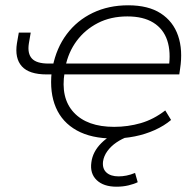

<svg xmlns="http://www.w3.org/2000/svg" viewBox="-20 -515 735 725"><path d="M408 8Q325 8 270 -22.5Q215 -53 191 -109Q167 -165 175 -242L181 -234H156Q90 -234 62.5 -264.5Q35 -295 44 -352L51 -392H96L89 -351Q83 -313 100.5 -294Q118 -275 163 -275H190L179 -263Q193 -334 232 -386Q271 -438 330.5 -466.5Q390 -495 464 -495Q540 -495 587 -464.5Q634 -434 652.5 -380Q671 -326 660 -255L657 -234H216L224 -242Q208 -145 258.5 -90.5Q309 -36 411 -36Q463 -36 511.5 -50Q560 -64 604 -98L626 -62Q600 -40 564.5 -24Q529 -8 489 0Q449 8 408 8ZM461 -453Q398 -453 349.5 -428Q301 -403 269.5 -360.5Q238 -318 227 -263L221 -275H641L617 -258Q626 -319 611.5 -362.5Q597 -406 559 -429.5Q521 -453 461 -453ZM420 190Q371 190 345 165Q319 140 325 98Q330 58 362.5 25.5Q395 -7 449 -28L465 0Q440 9 419.5 23Q399 37 385.5 55.5Q372 74 369 95Q366 122 382 136.5Q398 151 428 151Q442 151 457.5 148Q473 145 490 138L500 173Q486 180 465 185Q444 190 420 190Z"/></svg>

Font: Nunito Sans 10pt SemiExpanded ExtraLight
Style: Italic
Weight: 250
Width: 6
Italic angle: -9°
Designer: Vernon Adams
Foundry: Vernon Adams
Version: Version 3.101;gftools[0.9.27]